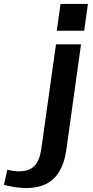

<svg xmlns="http://www.w3.org/2000/svg" viewBox="-169 -765 470 974"><path d="M-36 189Q-62 189 -91.5 184.5Q-121 180 -149 173L-132 96Q-117 100 -102.5 102Q-88 104 -74 104Q-22 104 4.5 78Q31 52 40 -6L115 -540H242L167 -2Q153 94 103 141.5Q53 189 -36 189ZM277 -745 258 -609H119L138 -745Z"/></svg>

Font: Pathway Extreme 8pt Thin 12pt SemiBold
Style: Italic
Weight: 600
Italic angle: -8°
Version: Version 1.001;gftools[0.9.26]